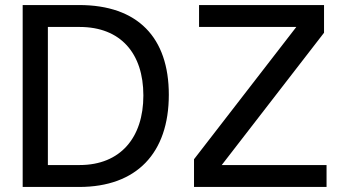

<svg xmlns="http://www.w3.org/2000/svg" viewBox="-20 -742 1366 762"><path d="M296 -635C459 -635 549 -530 549 -363C549 -196 458 -87 296 -87H170V-635ZM294 0C522 0 650 -134 650 -366C650 -593 527 -722 294 -722H70V0ZM1276 -87H860L1266 -612V-722H770V-635H1156L750 -110V0H1276Z"/></svg>

Font: Perun
Style: Regular
Weight: 400
Foundry: Copyright (c) Stefan Peev, Context Ltd, 2016
Version: Version 1.089